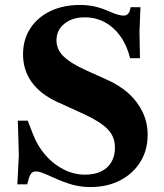

<svg xmlns="http://www.w3.org/2000/svg" viewBox="-20 -744 661 775"><path d="M345 11Q308 11 274 2Q240 -7 194 -28Q161 -43 148 -47.5Q135 -52 126 -52Q113 -52 106 -44Q99 -36 94 -15L90 0H50L56 -118L52 -257H92L114 -200Q133 -152 165 -116Q197 -80 238 -59.5Q279 -39 323 -39Q361 -39 388 -52Q415 -65 429.5 -89.5Q444 -114 444 -148Q444 -178 431 -201Q418 -224 387 -245.5Q356 -267 300 -292L210 -333Q143 -364 108 -412.5Q73 -461 73 -525Q73 -584 102 -629Q131 -674 183 -699Q235 -724 303 -724Q335 -724 363.5 -717.5Q392 -711 430 -694Q461 -681 479 -681Q503 -681 507 -715H547L543 -616L545 -509H505Q493 -560 466.5 -597Q440 -634 403.5 -654Q367 -674 322 -674Q271 -674 239.5 -648Q208 -622 208 -581Q208 -545 236 -517Q264 -489 328 -460L408 -424Q463 -400 500 -366Q537 -332 556.5 -290Q576 -248 576 -200Q576 -138 546.5 -90.5Q517 -43 465 -16Q413 11 345 11Z"/></svg>

Font: Baskervville
Style: Bold
Weight: 700
Version: Version 1.100